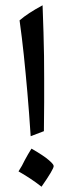

<svg xmlns="http://www.w3.org/2000/svg" viewBox="-20 -643 264 726"><path d="M96 -128Q90 -219 83.5 -293.5Q77 -368 70 -435Q63 -502 54 -566Q85 -593 141 -623Q143 -566 144.5 -519.5Q146 -473 146.5 -431.5Q147 -390 147 -347.5Q147 -305 147 -256.5Q147 -208 146 -147ZM137 63Q114 45 94 32Q74 19 50 5Q57 -6 63 -16.5Q69 -27 74 -38Q80 -49 86 -59.5Q92 -70 99 -81Q146 -54 164 -38Q183 -22 183 -15Q183 -3 137 63Z"/></svg>

Font: Noto Naskh Arabic Medium
Style: Regular
Weight: 500
Designer: Monotype Design Team, David Williams, Mohamad Dakak and Nizar Qandah
Foundry: Monotype Imaging Inc.
Version: Version 2.016